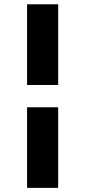

<svg xmlns="http://www.w3.org/2000/svg" viewBox="-20 -821 401 904"><path d="M253.9 63.5H107.4V-315.9H253.9ZM107.4 -800.8H253.9V-420.9H107.4Z"/></svg>

Font: Berenika
Style: Bold
Weight: 700
Designer: Wojciech Kalinowski "wmk69" (wmk69@o2.pl)
Foundry: Wojciech Kalinowski "wmk69" (wmk69@o2.pl)
Version: Version 3.1.0; 2021-05-14